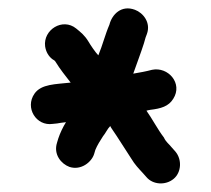

<svg xmlns="http://www.w3.org/2000/svg" viewBox="-20 -539 495 451"><path d="M86 -430C88 -417 94 -407 103 -400C106 -398 109 -397 111 -393C120 -378 135 -359 146 -345C111 -341 77 -342 61 -319C38 -286 65 -242 104 -248L114 -249C119 -250 126 -251 135 -252C128 -241 121 -226 117 -214L114 -204C105 -176 124 -154 143 -147C170 -138 195 -158 201 -177L204 -187C208 -197 216 -210 222 -219C228 -226 232 -236 239 -243C240 -240 242 -238 243 -236C257 -216 274 -188 288 -167C297 -152 305 -144 316 -132L324 -123C339 -105 369 -103 388 -119C406 -134 408 -164 392 -183L384 -192C376 -202 370 -205 365 -216C351 -234 337 -261 324 -279C326 -280 329 -280 333 -281C358 -284 376 -289 387 -307C410 -343 375 -383 337 -375C322 -371 310 -369 293 -366C301 -389 311 -415 318 -437L322 -451L325 -459C335 -486 316 -509 297 -516C265 -528 243 -505 237 -481C227 -458 221 -433 211 -409C204 -416 192 -434 188 -441C179 -456 170 -463 159 -472C127 -498 81 -469 86 -430Z"/></svg>

Font: Dictator
Style: Regular
Weight: 500
Version: Version MIL.1277